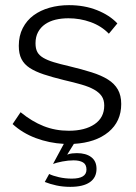

<svg xmlns="http://www.w3.org/2000/svg" viewBox="-20 -550 528 746"><path d="M171 126Q185 133 209 138.5Q233 144 259 144Q316 144 316 109Q316 89 302.5 81Q289 73 266 73Q245 73 222 77.5Q199 82 186 87L228 9Q171 6 119 -13.5Q67 -33 29 -68L60 -114Q104 -78 149.5 -60Q195 -42 247 -42Q310 -42 347.5 -67.5Q385 -93 385 -140Q385 -162 375 -176.5Q365 -191 345.5 -202Q326 -213 296.5 -221.5Q267 -230 228 -239Q183 -250 150 -261Q117 -272 95.5 -286Q74 -300 63.5 -320.5Q53 -341 53 -372Q53 -411 68.5 -441Q84 -471 110.5 -490.5Q137 -510 172.5 -520Q208 -530 248 -530Q308 -530 357 -510.5Q406 -491 436 -459L403 -419Q374 -449 332.5 -464Q291 -479 246 -479Q219 -479 196 -473.5Q173 -468 155.5 -456Q138 -444 128 -425.5Q118 -407 118 -382Q118 -361 125 -348Q132 -335 148 -325.5Q164 -316 188.5 -308.5Q213 -301 248 -293Q298 -281 336 -269Q374 -257 399.5 -241Q425 -225 438 -202Q451 -179 451 -146Q451 -78 401.5 -37Q352 4 267 9L241 51Q250 47 260.5 46Q271 45 279 45Q314 45 334.5 60.5Q355 76 355 106Q355 140 329 158Q303 176 253 176Q224 176 199 170.5Q174 165 154 157Z"/></svg>

Font: PTCRaleway
Style: Regular
Weight: 400
Designer: Matt McInerney, Pablo Impallari, Rodrigo Fuenzalida
Foundry: Matt McInerney, Pablo Impallari, Rodrigo Fuenzalida
Version: Version 3.000g; ttfautohint (v1.5) -l 8 -r 28 -G 28 -x 14 -D